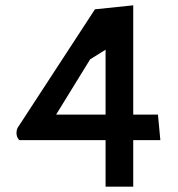

<svg xmlns="http://www.w3.org/2000/svg" viewBox="-20 -712 669 722"><path d="M583 -185 574 -281H481V-692L337 -677L46 -231C38 -213 43 -193 53 -185H377V-10H481V-185ZM377 -525V-281H191L319 -489Z"/></svg>

Font: Bluebird
Style: Li
Weight: 300
Designer: Jasper
Foundry: Cannot Into Space Fonts
Version: Version 0.98